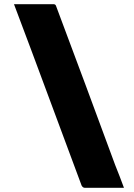

<svg xmlns="http://www.w3.org/2000/svg" viewBox="-20 -770 640 920"><path d="M47 -750H236Q245 -750 248 -743Q319 -553 390.5 -361.5Q462 -170 532 21Q543 48 553.5 75.5Q564 103 574 130H387Q377 130 371 119Q290 -98 209.5 -315.5Q129 -533 47 -750Z"/></svg>

Font: Recursive Sn Lnr St Blk
Style: Regular
Weight: 900
Version: Version 1.079;hotconv 1.0.112;makeotfexe 2.5.65598; ttfautoh